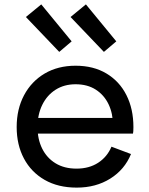

<svg xmlns="http://www.w3.org/2000/svg" viewBox="-20 -845 679 875"><path d="M371.5 -825 510 -656.5 453.5 -608.5 301.5 -767.5ZM168 -825 306.5 -656.5 250 -608.5 98 -767.5ZM329.5 10Q245 10 183.5 -25.2Q122 -60.5 89 -122.8Q56 -185 56 -266Q56 -347.5 89.5 -410.8Q123 -474 183.5 -509.8Q244 -545.5 324.5 -545.5Q406 -545.5 465.2 -510Q524.5 -474.5 556.2 -411.5Q588 -348.5 588 -266Q588 -254 587.5 -247.2Q587 -240.5 586 -236H493Q494 -243.5 494.5 -252.2Q495 -261 495 -273Q495 -327.5 474.8 -369.8Q454.5 -412 416.5 -436.5Q378.5 -461 324.5 -461Q272.5 -461 233.5 -436.2Q194.5 -411.5 172.8 -367.5Q151 -323.5 151 -266Q151 -210.5 172.2 -167.8Q193.5 -125 233.2 -100.8Q273 -76.5 328.5 -76.5Q386 -76.5 427.2 -103.2Q468.5 -130 488 -176.5L577 -143Q548 -72 482.5 -31Q417 10 329.5 10ZM115.5 -236V-307.5H558L586 -236Z"/></svg>

Font: Hepta Slab Medium
Style: Regular
Weight: 500
Designer: Michael LaGattuta
Foundry: Michael LaGattuta
Version: Version 1.102